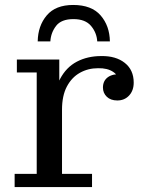

<svg xmlns="http://www.w3.org/2000/svg" viewBox="-20 -754 596 774"><path d="M39 0V-53H128V-462H48V-514H219V-342L230 -344V-53H351V0ZM196 -312Q197 -388 222 -435.5Q247 -483 290 -505.5Q333 -528 388 -528Q447 -529 483 -500.5Q519 -472 519 -421Q519 -389 500.5 -369Q482 -349 453 -349Q426 -349 410.5 -364Q395 -379 395 -401Q395 -428 414.5 -442.5Q434 -457 471 -455L462 -419Q460 -448 436.5 -464Q413 -480 375 -479Q335 -479 302 -460.5Q269 -442 249.5 -405Q230 -368 230 -312ZM132 -587Q133 -650 168.5 -692Q204 -734 275 -734Q349 -734 385.5 -692Q422 -650 423 -587H372Q370 -622 347 -649.5Q324 -677 276 -677Q227 -677 206 -649.5Q185 -622 183 -587Z"/></svg>

Font: Montagu Slab 24pt
Style: Regular
Weight: 400
Designer: Florian Karsten
Foundry: Florian Karsten
Version: Version 1.000